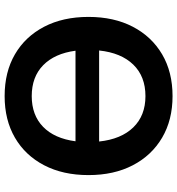

<svg xmlns="http://www.w3.org/2000/svg" viewBox="12 -767 765 829"><g transform="rotate(-90 394.5 -352.5)"><path d="M394 10Q291 10 214.5 -35Q138 -80 95.5 -161.5Q53 -243 53 -353Q53 -463 95.5 -544.5Q138 -626 214.5 -670.5Q291 -715 394 -715Q498 -715 574.5 -670.5Q651 -626 693.5 -544.5Q736 -463 736 -353Q736 -243 693.5 -161.5Q651 -80 574.5 -35Q498 10 394 10ZM394 -107Q479 -107 530 -159.5Q581 -212 591 -307H198Q208 -212 259 -159.5Q310 -107 394 -107ZM199 -409H590Q578 -499 527.5 -548.5Q477 -598 394 -598Q312 -598 261.5 -549Q211 -500 199 -409Z"/></g></svg>

Font: Chiron GoRound TC SB
Style: Regular
Weight: 500
Designer: Ryoko NISHIZUKA 西塚涼子 (kana, bopomofo & ideographs); Paul D. Hunt (Latin, Greek & Cyrillic); Sandoll Communications 산돌커뮤니
Foundry: Adobe
Version: Version 1.000;hotconv 1.1.1;makeotfexe 2.6.0